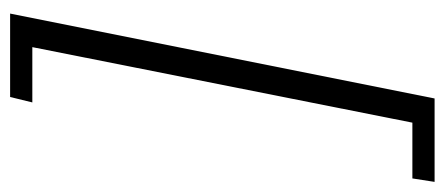

<svg xmlns="http://www.w3.org/2000/svg" viewBox="-276 -472 900 389"><g transform="rotate(90 174.5 -278.0)"><path d="M188 107 177 152H8L180 -708H349L342 -663H229L76 107Z"/></g></svg>

Font: mr_Source Sans Pro
Style: Italic
Weight: 400
Italic angle: -11°
Designer: Paul D. Hunt
Foundry: Adobe Systems Incorporated
Version: Version 1.036;July 10, 2024;FontCreator 11.5.0.2430 64-bit